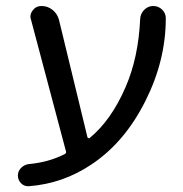

<svg xmlns="http://www.w3.org/2000/svg" viewBox="-20 -567 615 644"><path d="M273.4 -106.4Q274.4 -104.5 276.9 -103.5Q279.3 -102.5 281.2 -104.5Q353.5 -164.1 401.4 -275.4Q444.3 -374 450.2 -503.9Q451.2 -521.5 463.9 -534.2Q476.6 -546.9 494.1 -546.9Q511.7 -546.9 524.4 -534.2Q536.1 -522.5 536.1 -505.9Q536.1 -364.3 467.8 -228.5Q398.4 -89.8 287.1 -15.6Q191.4 48.8 77.1 57.6Q75.2 57.6 74.2 57.6Q60.5 57.6 50.8 47.9Q40 37.1 40 21.5Q40 6.8 50.8 -3.9Q61.5 -14.6 76.2 -16.6Q142.6 -22.5 196.3 -49.8Q203.1 -52.7 201.2 -59.6L84 -501Q82 -505.9 82 -510.7Q82 -522.5 89.8 -532.2Q100.6 -546.9 119.1 -546.9Q139.6 -546.9 155.8 -534.2Q171.9 -521.5 177.7 -501Z"/></svg>

Font: Gen Jyuu Gothic P Regular
Style: Regular
Weight: 400
Designer: [Source Han Sans]
Ryoko NISHIZUKA  (kana & ideographs); Paul D. Hunt (Latin, Greek & Cyrillic); Wenlong ZHANG  (bopomofo
Version: Version 1.002.20150607